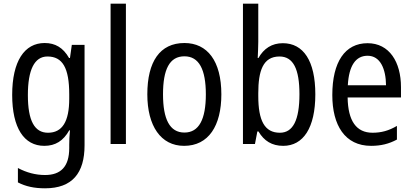

<svg xmlns="http://www.w3.org/2000/svg" viewBox="-20 -780 2235 1040"><path d="M222 -547C112 -547 46 -448 46 -266C46 -87 110 10 220 10C280 10 323 -17 355 -74H359C356 -48 355 -15 355 5V22C355 123 309 168 224 168C173 168 124 155 77 130V208C119 230 166 240 224 240C372 240 438 157 438 7V-537H369L359 -466H354C322 -522 279 -547 222 -547ZM237 -474C319 -474 355 -412 355 -269V-245C355 -121 317 -61 240 -61C167 -61 131 -126 131 -265C131 -401 166 -474 237 -474Z M662 0V-760H579V0Z M1179 -269C1179 -450 1103 -547 979 -547C846 -547 778 -446 778 -269C778 -98 851 10 977 10C1110 10 1179 -99 1179 -269ZM863 -269C863 -404 898 -475 979 -475C1058 -475 1095 -404 1095 -269C1095 -134 1058 -62 979 -62C899 -62 863 -135 863 -269Z M1379 -553V-760H1296V0H1361L1374 -68H1380C1410 -17 1453 10 1514 10C1623 10 1688 -88 1688 -269C1688 -451 1623 -546 1512 -546C1452 -546 1409 -517 1380 -466H1376C1377 -493 1379 -524 1379 -553ZM1494 -474C1569 -474 1602 -405 1602 -270C1602 -129 1567 -61 1496 -61C1413 -61 1379 -127 1379 -260V-275C1379 -395 1404 -474 1494 -474Z M1971 -546C1849 -546 1780 -445 1780 -265C1780 -102 1848 10 1990 10C2044 10 2087 -1 2130 -24V-98C2086 -72 2045 -61 1998 -61C1910 -61 1865 -125 1863 -252H2152V-308C2152 -444 2089 -546 1971 -546ZM1971 -478C2040 -478 2070 -407 2071 -318H1864C1870 -425 1907 -478 1971 -478Z"/></svg>

Font: Noto Sans Ethiopic Condensed
Style: Regular
Weight: 400
Width: 3
Designer: Monotype Design Team
Foundry: Monotype Imaging Inc.
Version: Version 2.102